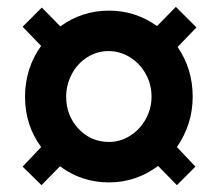

<svg xmlns="http://www.w3.org/2000/svg" viewBox="-20 -529 640 560"><path d="M496 -100 550 -43 496 11 441 -45Q377 3 298 3Q218 3 155 -44L101 11L46 -43L100 -100Q53 -164 53 -247Q53 -288 65 -326Q77 -364 100 -395L46 -451L102 -507L156 -452Q219 -498 298 -498Q375 -498 438 -453L493 -509L553 -449L498 -392Q542 -328 542 -247Q542 -167 496 -100ZM422 -247Q422 -283 405 -313.5Q388 -344 359 -362Q330 -380 296 -380Q263 -380 234.5 -362Q206 -344 189.5 -313Q173 -282 173 -247Q173 -192 209 -153.5Q245 -115 298 -115Q331 -115 359.5 -133Q388 -151 405 -181.5Q422 -212 422 -247Z"/></svg>

Font: Muli ExtraBold
Style: Regular
Weight: 800
Designer: Vernon Adams
Foundry: Vernon Adams
Version: Version 2.000